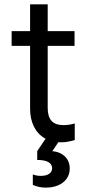

<svg xmlns="http://www.w3.org/2000/svg" viewBox="-20 -649 409 894"><path d="M34.2 -503.9H327.1V-435.5H34.2ZM120.1 -143.6V-628.9H202.1V-146.5Q202.1 -105.5 220.2 -85.9Q238.3 -66.4 276.4 -66.4Q301.8 -66.4 328.1 -74.2V2.9Q293.9 13.7 264.6 13.7Q220.7 13.7 188 -5.4Q155.3 -24.4 137.7 -60.1Q120.1 -95.7 120.1 -143.6ZM132.8 211.9V163.1Q149.4 169.9 169.9 169.9Q195.3 169.9 209 160.2Q222.7 150.4 222.7 134.8Q222.7 115.2 204.6 105.5Q186.5 95.7 153.3 95.7V54.7L195.3 -7.8H265.6L214.8 68.4V54.7Q241.2 54.7 261.7 64.9Q282.2 75.2 293.5 93.3Q304.7 111.3 304.7 135.7Q304.7 162.1 291 182.1Q277.3 202.1 252 213.4Q226.6 224.6 193.4 224.6Q161.1 224.6 132.8 211.9Z"/></svg>

Font: Wanted Sans Std Variable
Style: Regular
Weight: 400
Designer: Original Design by Kil Hyung-jin and Kang Hanbin, Wanted Lab, Inc;
Foundry: Wanted Lab, Inc.
Version: Version 1.003;Glyphs 3.2 (3227)